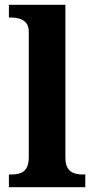

<svg xmlns="http://www.w3.org/2000/svg" viewBox="-20 -780 392 800"><path d="M17.1 0V-53H28.9Q49.6 -53 65.5 -58.9Q81.4 -64.8 90.6 -80.3Q99.9 -95.8 99.9 -123.9V-645.9Q99.9 -673 87.8 -685.8Q75.7 -698.6 59.2 -702.8Q42.8 -707 28.9 -707H17.1V-760H252.5V-123.9Q252.5 -95.8 261.7 -80.3Q271 -64.8 287.4 -58.9Q303.8 -53 323.4 -53H335.3V0Z"/></svg>

Font: Noto Serif Telugu
Style: Regular
Weight: 400
Designer: Jelle Bosma - Monotype Design Team
Foundry: Monotype Imaging Inc.
Version: Version 2.003